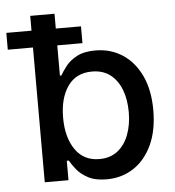

<svg xmlns="http://www.w3.org/2000/svg" viewBox="-83 -776 761 836"><g transform="rotate(-5 298.0 -358.0)"><path d="M350.1 10.7Q300.4 10.7 269.2 -6Q237.9 -22.7 220 -45.1Q202.1 -67.5 192.5 -84.9H183.6V0H79.9V-727.3H186.1V-457H192.5Q202.1 -474.1 219.3 -496.4Q236.5 -518.8 267.6 -535.7Q298.7 -552.6 349.1 -552.6Q415.1 -552.6 466.8 -519.2Q518.5 -485.8 548.3 -422.9Q578.1 -360.1 578.1 -271.7Q578.1 -183.6 548.7 -120.2Q519.2 -56.8 467.7 -23.1Q416.2 10.7 350.1 10.7ZM326.3 -79.9Q373.9 -79.9 406.1 -105.3Q438.2 -130.7 454.5 -174.4Q470.9 -218 470.9 -272.7Q470.9 -327.1 454.7 -369.9Q438.6 -412.6 406.6 -437.5Q374.6 -462.4 326.3 -462.4Q256.7 -462.4 220.3 -410.3Q183.9 -358.3 183.9 -272.7Q183.9 -186.8 220.9 -133.3Q257.8 -79.9 326.3 -79.9ZM296.2 -589.1H-30.2V-662.6H296.2Z"/></g></svg>

Font: Linik Sans Medium
Style: Regular
Weight: 500
Designer: Rasmus Andersson (font), Cristiano Sobral (main changes)
Foundry: rsms
Version: Version 3.018;June 1, 2022;FontCreator 14.0.0.2814 64-bit; t